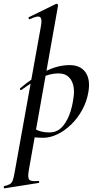

<svg xmlns="http://www.w3.org/2000/svg" viewBox="-89 -746 519 1041"><path d="M-64 275Q-67 276 -68.5 270Q-70 264 -66 263Q-45 258 -35 252Q-25 246 -19.5 230.5Q-14 215 -9 185L132 -599Q141 -643 128.5 -653Q116 -663 73 -642Q69 -640 66.5 -646Q64 -652 68 -653L215 -725Q219 -727 223 -723Q227 -719 226 -717L67 178Q60 218 70 228.5Q80 239 118 235Q122 234 123.5 239.5Q125 245 120 246ZM145 1Q116 1 93.5 -2Q71 -5 57 -8L67 -67Q87 -52 113.5 -40Q140 -28 179 -28Q217 -28 243 -53Q269 -78 286 -121Q303 -164 310 -220Q315 -253 308.5 -282Q302 -311 282.5 -329.5Q263 -348 227 -348Q182 -348 134.5 -325Q87 -302 28 -259Q24 -255 20.5 -260Q17 -265 21 -268Q83 -321 152.5 -357Q222 -393 288 -393Q346 -393 373.5 -355.5Q401 -318 391 -252Q383 -199 358 -152.5Q333 -106 297.5 -71.5Q262 -37 222.5 -18Q183 1 145 1Z"/></svg>

Font: Cormorant Light SemiBold
Style: Italic
Weight: 600
Italic angle: -10°
Version: Version 4.000